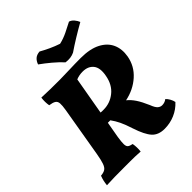

<svg xmlns="http://www.w3.org/2000/svg" viewBox="-241 -1047 1208 1208"><g transform="rotate(-45 363.0 -442.5)"><path d="M464 -680Q546 -680 597.5 -653.5Q649 -627 669.5 -581.5Q690 -536 680 -478Q667 -405 611.5 -355.5Q556 -306 478 -290Q502 -271 522 -241Q542 -211 563 -162Q575 -130 588 -118.5Q601 -107 617 -107Q640 -107 658 -121Q669 -111 678 -95Q687 -79 690 -63Q658 -28 614.5 -9.5Q571 9 523 9Q468 9 438.5 -23.5Q409 -56 383 -135Q367 -185 352.5 -215Q338 -245 319 -271Q307 -271 297 -271L278 -163Q272 -124 272.5 -104.5Q273 -85 282.5 -77.5Q292 -70 313 -66Q319 -32 315 3Q287 1 267 0.5Q247 0 225.5 0Q204 0 175 0Q125 0 86.5 0.5Q48 1 15 3Q17 -16 20.5 -32Q24 -48 31 -66Q56 -68 70 -77Q84 -86 92.5 -110Q101 -134 109 -180L166 -515Q172 -551 170.5 -570Q169 -589 155.5 -597.5Q142 -606 114 -610Q108 -643 113 -679Q150 -677 190.5 -676.5Q231 -676 276 -676Q307 -676 359.5 -678Q412 -680 464 -680ZM412 -611Q381 -611 354 -600L310 -349Q318 -348 324.5 -348Q331 -348 337 -348Q394 -348 439.5 -384.5Q485 -421 497 -488Q509 -550 484.5 -580.5Q460 -611 412 -611ZM378 -728Q349 -759 315 -787.5Q281 -816 246 -841Q254 -864 269 -877Q284 -890 310 -892Q338 -876 370.5 -861Q403 -846 436 -835Q472 -843 509 -861Q546 -879 574 -894Q591 -889 604 -873.5Q617 -858 623 -842Q580 -818 534.5 -790Q489 -762 454 -738Q421 -722 378 -728Z"/></g></svg>

Font: Vollkorn ExtraBold
Style: Italic
Weight: 800
Italic angle: -11°
Designer: Friedrich Althausen
Foundry: Friedrich Althausen
Version: Version 5.000; ttfautohint (v1.8.3)